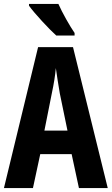

<svg xmlns="http://www.w3.org/2000/svg" viewBox="-20 -953 566 973"><path d="M276 -933H127V-924C153 -887 230 -804 265 -773H358V-786C336 -817 294 -891 276 -933ZM380 0H526L350 -714H173L0 0H147L184 -172H343ZM283 -480 322 -291H205L243 -482C253 -528 260 -573 263 -608C268 -572 275 -527 283 -480Z"/></svg>

Font: Noto Sans Arabic UI XCn
Style: Bold
Weight: 700
Width: 2
Designer: Monotype Design Team, Nadine Chahine and Nizar Qandah
Foundry: Monotype Imaging Inc.
Version: Version 2.010